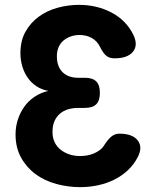

<svg xmlns="http://www.w3.org/2000/svg" viewBox="-20 -760 640 790"><path d="M529 -616Q549 -574 527 -547Q505 -520 451 -520Q431 -520 418 -530Q405 -540 391 -568Q380 -591 358 -603.5Q336 -616 307 -616Q288 -616 271 -610Q254 -604 241 -593Q228 -582 221 -565.5Q214 -549 214 -529Q214 -505 221 -488Q228 -471 240 -460.5Q252 -450 267.5 -445Q283 -440 301 -440H329Q361 -440 376 -425Q391 -410 391 -378Q391 -346 376 -331Q361 -316 329 -316H301Q280 -316 261 -310.5Q242 -305 227.5 -293Q213 -281 204.5 -262.5Q196 -244 196 -217Q196 -193 205 -174.5Q214 -156 230 -143.5Q246 -131 266.5 -124.5Q287 -118 309 -118Q324 -118 338.5 -120.5Q353 -123 366 -128.5Q379 -134 390.5 -142.5Q402 -151 409 -163Q426 -189 440 -199.5Q454 -210 471 -210Q525 -210 546.5 -182.5Q568 -155 547 -114Q531 -83 506 -59.5Q481 -36 449.5 -20.5Q418 -5 382.5 2.5Q347 10 309 10Q260 10 212 -3Q164 -16 127 -43Q90 -70 67 -111Q44 -152 44 -207Q44 -239 53.5 -268Q63 -297 80 -321Q97 -345 122.5 -362Q148 -379 179 -386Q151 -391 129.5 -405.5Q108 -420 93.5 -441Q79 -462 71.5 -488Q64 -514 64 -541Q64 -592 84.5 -629Q105 -666 139 -691Q173 -716 216.5 -728Q260 -740 305 -740Q379 -740 439.5 -708Q500 -676 529 -616Z"/></svg>

Font: Maple Mono ExtraBold
Style: Regular
Weight: 800
Monospace: yes
Designer: subframe7536
Version: Version 7.000